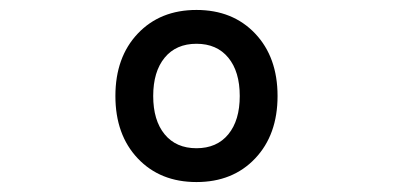

<svg xmlns="http://www.w3.org/2000/svg" viewBox="-20 -837 790 386"><path d="M375 -471Q302 -471 257 -518.5Q212 -566 212 -644Q212 -722 257 -769.5Q302 -817 375 -817Q448 -817 493 -769.5Q538 -722 538 -644Q538 -566 493 -518.5Q448 -471 375 -471ZM375 -539Q416 -539 439 -567Q462 -595 462 -644Q462 -693 439 -721Q416 -749 375 -749Q334 -749 311 -721Q288 -693 288 -644Q288 -595 311 -567Q334 -539 375 -539Z"/></svg>

Font: Martian Mono SemiExpanded Light
Style: Regular
Weight: 300
Width: 6
Monospace: yes
Designer: Roman Shamin
Foundry: Evil Martians
Version: Version 0.930